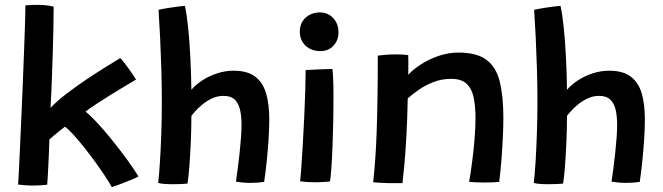

<svg xmlns="http://www.w3.org/2000/svg" viewBox="-20 -746 2723 789"><path d="M439.5 23Q430 5.5 412 -21.8Q394 -49 371.8 -79.8Q349.5 -110.5 326 -140Q302.5 -169.5 282 -192.2Q261.5 -215 247 -225.5Q238.5 -219.5 224.8 -208.2Q211 -197 199 -187Q187 -177 183 -173Q182.5 -151.5 181.2 -124Q180 -96.5 178.8 -69Q177.5 -41.5 176.2 -19.5Q175 2.5 174 13Q160.5 14.5 146.2 15.5Q132 16.5 118 16.5Q100 16.5 83.5 15.2Q67 14 54.5 12.5Q55.5 0.5 57.5 -40.2Q59.5 -81 62.2 -140.5Q65 -200 68 -269.8Q71 -339.5 74 -410.8Q77 -482 79.2 -545.5Q81.5 -609 83 -656Q84.5 -703 84.5 -724Q96.5 -725 109.5 -725.5Q122.5 -726 136 -726Q153.5 -726 170.2 -724.2Q187 -722.5 200.5 -718.5Q200.5 -680.5 199.5 -632.8Q198.5 -585 197 -534.8Q195.5 -484.5 193.8 -438Q192 -391.5 190.5 -356Q189 -320.5 187.5 -303Q215.5 -332 254.2 -361.5Q293 -391 334.2 -418.8Q375.5 -446.5 412.5 -469.5Q449.5 -492.5 474.5 -507.5Q481 -500.5 490 -489Q499 -477.5 508.5 -464.5Q518 -451.5 526.2 -439.2Q534.5 -427 539 -419Q521 -408.5 492.2 -391.2Q463.5 -374 432.5 -354.8Q401.5 -335.5 374.2 -317.5Q347 -299.5 331.5 -287.5Q343 -279 362.5 -259.2Q382 -239.5 406 -211.8Q430 -184 455.5 -151.8Q481 -119.5 505.2 -86Q529.5 -52.5 549 -21Q543.5 -17.5 529 -11.2Q514.5 -5 496.8 2Q479 9 463.2 14.8Q447.5 20.5 439.5 23Z M750.5 8.5Q741 9.5 725 10.2Q709 11 691.5 11Q672.5 11 655.2 9.8Q638 8.5 630 5.5Q634 -28 637.2 -80Q640.5 -132 642.8 -196Q645 -260 645 -329Q645 -395 643 -462Q641 -529 638 -591.5Q635 -654 631.5 -705.5Q635.5 -707 649.5 -709.5Q663.5 -712 681.5 -714.8Q699.5 -717.5 715.8 -719.5Q732 -721.5 740 -721.5Q748 -684 753.5 -629.2Q759 -574.5 762.2 -509.8Q765.5 -445 766.5 -377Q783.5 -397.5 811 -415.5Q838.5 -433.5 872 -444.5Q905.5 -455.5 939.5 -455.5Q996.5 -455.5 1028.5 -431.2Q1060.5 -407 1073.5 -362.2Q1086.5 -317.5 1086.5 -255.5Q1086.5 -217 1083.5 -171.5Q1080.5 -126 1075.8 -81Q1071 -36 1065.5 1.5Q1052.5 3.5 1037.8 4.5Q1023 5.5 1008 5.5Q992.5 5.5 977 4Q961.5 2.5 949.5 0.5Q953 -23 957 -53.5Q961 -84 964.5 -116.2Q968 -148.5 970.2 -179Q972.5 -209.5 972.5 -233.5Q972.5 -270 966 -296.5Q959.5 -323 943.8 -337.5Q928 -352 898.5 -352Q874 -352 852.2 -342Q830.5 -332 812.8 -317.5Q795 -303 783 -289.5Q771 -276 766.5 -269.5Q766.5 -215.5 764 -160.5Q761.5 -105.5 758 -60.5Q754.5 -15.5 750.5 8.5Z M1336 0Q1328 0.5 1310.2 1.8Q1292.5 3 1273 3Q1257.5 3 1242.2 2Q1227 1 1213 -1Q1215 -14 1218 -54.5Q1221 -95 1224.2 -150.5Q1227.5 -206 1230.2 -265.2Q1233 -324.5 1234.5 -375.8Q1236 -427 1236 -458Q1243 -458.5 1257.8 -459.2Q1272.5 -460 1289.5 -460.8Q1306.5 -461.5 1322 -462Q1337.5 -462.5 1346 -462.5Q1348 -448 1349.2 -418Q1350.5 -388 1350.5 -351Q1350.5 -304.5 1349.5 -250.8Q1348.5 -197 1346.5 -146Q1344.5 -95 1341.8 -55.8Q1339 -16.5 1336 0ZM1297 -536Q1259 -536 1235.5 -558.5Q1212 -581 1212 -616Q1212 -641 1223.5 -658.8Q1235 -676.5 1253.8 -685.8Q1272.5 -695 1293.5 -695Q1328 -695 1349.5 -671.5Q1371 -648 1371 -612.5Q1371 -581 1350.5 -558.5Q1330 -536 1297 -536Z M1634 6.5Q1622.5 6.5 1606.2 6.5Q1590 6.5 1573.5 6.5Q1559 6 1540.2 5Q1521.5 4 1513.5 3Q1518 -38.5 1521.8 -89Q1525.5 -139.5 1527.8 -202.2Q1530 -265 1531.2 -343Q1532.5 -421 1532.5 -517.5Q1547 -519.5 1566.8 -521Q1586.5 -522.5 1607 -522.5Q1621 -522.5 1634.2 -521.8Q1647.5 -521 1657.5 -519.5Q1658 -514.5 1658 -500Q1658 -485.5 1658 -468.5Q1658 -451.5 1657.5 -438.5Q1674.5 -458 1706.8 -479.5Q1739 -501 1780.2 -515.5Q1821.5 -530 1863.5 -530Q1939.5 -530 1979.5 -499.8Q2019.5 -469.5 2034 -409.5Q2048.5 -349.5 2048.5 -261Q2048.5 -227.5 2046.5 -184.5Q2044.5 -141.5 2041 -94Q2037.5 -46.5 2031.5 1.5Q2023.5 2.5 2006.8 3.2Q1990 4 1971.5 4Q1952.5 4 1935 3.2Q1917.5 2.5 1908 1.5Q1914.5 -36.5 1920.2 -81.2Q1926 -126 1930 -172.2Q1934 -218.5 1934 -260Q1934 -309 1926.5 -345.2Q1919 -381.5 1897.5 -401.8Q1876 -422 1834.5 -422Q1794 -422 1759.8 -408.2Q1725.5 -394.5 1699 -375.8Q1672.5 -357 1655.5 -341.5Q1654 -259 1650.2 -190.8Q1646.5 -122.5 1642 -72.2Q1637.5 -22 1634 6.5Z M2294 8.5Q2284.5 9.5 2268.5 10.2Q2252.5 11 2235 11Q2216 11 2198.8 9.8Q2181.5 8.5 2173.5 5.5Q2177.5 -28 2180.8 -80Q2184 -132 2186.2 -196Q2188.5 -260 2188.5 -329Q2188.5 -395 2186.5 -462Q2184.5 -529 2181.5 -591.5Q2178.5 -654 2175 -705.5Q2179 -707 2193 -709.5Q2207 -712 2225 -714.8Q2243 -717.5 2259.2 -719.5Q2275.5 -721.5 2283.5 -721.5Q2291.5 -684 2297 -629.2Q2302.5 -574.5 2305.8 -509.8Q2309 -445 2310 -377Q2327 -397.5 2354.5 -415.5Q2382 -433.5 2415.5 -444.5Q2449 -455.5 2483 -455.5Q2540 -455.5 2572 -431.2Q2604 -407 2617 -362.2Q2630 -317.5 2630 -255.5Q2630 -217 2627 -171.5Q2624 -126 2619.2 -81Q2614.5 -36 2609 1.5Q2596 3.5 2581.2 4.5Q2566.5 5.5 2551.5 5.5Q2536 5.5 2520.5 4Q2505 2.5 2493 0.5Q2496.5 -23 2500.5 -53.5Q2504.5 -84 2508 -116.2Q2511.5 -148.5 2513.8 -179Q2516 -209.5 2516 -233.5Q2516 -270 2509.5 -296.5Q2503 -323 2487.2 -337.5Q2471.5 -352 2442 -352Q2417.5 -352 2395.8 -342Q2374 -332 2356.2 -317.5Q2338.5 -303 2326.5 -289.5Q2314.5 -276 2310 -269.5Q2310 -215.5 2307.5 -160.5Q2305 -105.5 2301.5 -60.5Q2298 -15.5 2294 8.5Z"/></svg>

Font: Grandstander Thin Medium
Style: Regular
Weight: 500
Version: Version 1.200